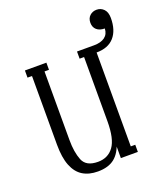

<svg xmlns="http://www.w3.org/2000/svg" viewBox="-122 -704 692 807"><g transform="rotate(-20 224.5 -300.5)"><path d="M178 20Q138 20 110.5 3Q83 -14 68.5 -50.5Q54 -87 54 -145V-452H34V-484H130V-452H110V-145Q110 -91 124.5 -54.5Q139 -18 192 -18Q237 -18 262 -52Q287 -86 287 -165V-452H267V-484H343V-32H363V0H287V-69H293Q280 -24 252.5 -2Q225 20 178 20ZM343 -484Q374 -484 391.5 -497Q409 -510 410 -535Q387 -535 374 -546.5Q361 -558 361 -578Q361 -598 373.5 -609.5Q386 -621 404 -621Q423 -621 436 -607.5Q449 -594 449 -568Q449 -513 422 -482.5Q395 -452 343 -452Z"/></g></svg>

Font: Margherita Variable
Style: Regular
Weight: 400
Designer: James Puckett
Foundry: Dunwich Type Founders
Version: Version 1.008